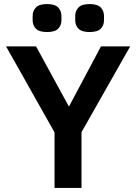

<svg xmlns="http://www.w3.org/2000/svg" viewBox="-20 -927 672 947"><path d="M249 0V-274L10 -698H158L319 -403H321L478 -698H622L382 -275V0ZM212 -769Q173 -769 157 -785.5Q141 -802 141 -827V-848Q141 -873 157 -890Q173 -907 212 -907Q251 -907 267 -890Q283 -873 283 -848V-827Q283 -802 267 -785.5Q251 -769 212 -769ZM422 -769Q383 -769 367 -785.5Q351 -802 351 -827V-848Q351 -873 367 -890Q383 -907 422 -907Q461 -907 477 -890Q493 -873 493 -848V-827Q493 -802 477 -785.5Q461 -769 422 -769Z"/></svg>

Font: IBM Plex Sans Arabic SmBld
Style: Regular
Weight: 600
Designer: Mike Abbink, Paul van der Laan, Pieter van Rosmalen, Wael Morcos, Khajak Apelian
Foundry: Bold Monday
Version: Version 1.005